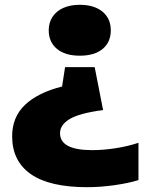

<svg xmlns="http://www.w3.org/2000/svg" viewBox="-20 -578 617 798"><path d="M440.5 -452Q440.5 -403 406.8 -374.8Q373 -346.5 311.5 -346.5Q250.5 -346.5 216.5 -375Q182.5 -403.5 182.5 -452Q182.5 -483.5 198 -507.5Q213.5 -531.5 242.5 -544.8Q271.5 -558 311.5 -558Q371.5 -558 406 -529.5Q440.5 -501 440.5 -452ZM408.5 -120.5Q309.5 -107.5 269.5 -83.2Q229.5 -59 229.5 -24.5Q229.5 46 363 46Q410 46 461 38Q512 30 555.5 15.5V170.5Q514 183.5 454.8 191.8Q395.5 200 342.5 200Q186 200 108.2 145.8Q30.5 91.5 30.5 -11.5Q30.5 -91.5 84 -142.2Q137.5 -193 238 -218.5L250.5 -299H373.5Z"/></svg>

Font: Encode Sans Expanded ExtraBold
Style: Regular
Weight: 800
Width: 7
Designer: Multiple Designers
Foundry: Impallari Type
Version: Version 2.000